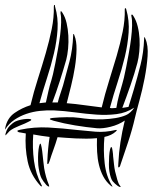

<svg xmlns="http://www.w3.org/2000/svg" viewBox="-22 -749 615 774"><path d="M369 -232Q326 -236 280.5 -243.5Q235 -251 195 -262Q193 -263 186 -265Q179 -267 179 -269Q179 -272 186 -273Q193 -274 195 -274Q215 -276 246 -276.5Q277 -277 297 -274Q316 -271 341.5 -269Q367 -267 393 -268Q419 -269 443.5 -273Q468 -277 486 -285Q494 -288 504 -297Q514 -306 519 -315Q487 -294 448 -289Q409 -284 366.5 -287Q324 -290 280.5 -296Q237 -302 195 -304Q168 -305 139.5 -302Q111 -299 84.5 -290Q58 -281 36 -266Q14 -251 0 -229Q-2 -224 -1.5 -227.5Q-1 -231 -1 -233Q7 -273 36.5 -293.5Q66 -314 101 -325Q114 -379 131 -432Q148 -485 162.5 -535Q177 -585 186.5 -632Q196 -679 195 -723Q196 -725 195.5 -727Q195 -729 197 -729Q199 -730 199.5 -726.5Q200 -723 200 -722Q213 -678 210 -630.5Q207 -583 195.5 -534Q184 -485 167.5 -434.5Q151 -384 137 -333L163 -336Q168 -359 173.5 -383Q179 -407 185 -425Q187 -431 191.5 -449.5Q196 -468 201 -494Q206 -520 211.5 -550Q217 -580 220.5 -608Q224 -636 224.5 -659Q225 -682 222 -695Q222 -704 223 -704Q225 -704 227 -701.5Q229 -699 230 -697Q241 -680 246.5 -656Q252 -632 253.5 -605.5Q255 -579 252.5 -553Q250 -527 245 -508Q233 -466 219 -422Q205 -378 189 -336H206H211Q215 -353 221 -370Q227 -387 232 -404Q245 -451 258 -500.5Q271 -550 273 -607Q273 -612 274 -612Q276 -612 276.5 -610Q277 -608 278 -606Q287 -584 286.5 -550Q286 -516 280 -478.5Q274 -441 264.5 -402.5Q255 -364 247 -333Q284 -330 318.5 -325Q353 -320 388 -316Q401 -370 417.5 -422.5Q434 -475 448.5 -524.5Q463 -574 472.5 -621Q482 -668 481 -711Q481 -716 483 -716Q485 -716 486 -714Q487 -712 487 -711Q500 -666 496.5 -617.5Q493 -569 481 -519Q469 -469 452 -417.5Q435 -366 421 -314Q427 -312 433.5 -313Q440 -314 447 -314Q451 -339 458 -365.5Q465 -392 471 -411Q473 -417 477.5 -435.5Q482 -454 487 -480Q492 -506 497.5 -536Q503 -566 506.5 -594.5Q510 -623 510.5 -646Q511 -669 508 -682Q506 -689 509 -690Q511 -691 513 -688.5Q515 -686 516 -684Q527 -667 533 -643Q539 -619 540.5 -593Q542 -567 539.5 -541Q537 -515 532 -496Q520 -451 504 -405Q488 -359 471 -314L496 -318Q501 -335 507 -353.5Q513 -372 518 -390Q532 -438 544.5 -487.5Q557 -537 559 -593Q559 -598 559 -598.5Q559 -599 560 -599Q562 -599 564 -593Q576 -566 573 -523Q570 -480 561 -433.5Q552 -387 540 -343.5Q528 -300 522 -274Q511 -226 494 -175Q477 -124 464 -86Q461 -74 456 -74Q454 -75 454.5 -80Q455 -85 455 -90Q457 -133 463.5 -175.5Q470 -218 481 -263Q456 -246 424 -238Q392 -230 369 -232ZM169 -103Q171 -151 178 -197Q161 -199 144.5 -201.5Q128 -204 112 -207Q108 -153 115 -100.5Q122 -48 145 -4Q147 0 147 0Q147 5 141 0Q101 -44 89.5 -98.5Q78 -153 82 -211L60 -215Q55 -215 51.5 -217Q48 -219 48 -221Q48 -223 52 -224Q56 -225 59 -226Q116 -238 173 -235Q230 -232 289 -225Q326 -221 364 -218Q402 -215 444 -225Q448 -226 449 -224Q449 -223 445 -219Q428 -203 399 -197Q394 -143 400 -90.5Q406 -38 430 0Q433 3 430 3Q429 3 428 2Q427 1 425 0Q406 -16 394.5 -37.5Q383 -59 377 -84Q371 -109 369.5 -136.5Q368 -164 369 -192Q348 -190 326 -190Q304 -190 283 -191Q262 -192 243 -193.5Q224 -195 210 -196Q202 -169 193 -144.5Q184 -120 178 -100Q176 -95 174 -90.5Q172 -86 170 -88Q168 -88 168.5 -93Q169 -98 169 -103ZM442 -58Q447 -39 451 -24Q455 -9 462 0Q463 1 464 2.5Q465 4 463 5Q459 5 452 0Q441 -8 432.5 -18Q424 -28 419 -58Q417 -70 417 -87Q417 -104 418 -119.5Q419 -135 421.5 -146Q424 -157 427 -156Q429 -156 430 -151Q431 -146 432 -140Q433 -134 433.5 -128Q434 -122 434 -119Q436 -102 437.5 -87Q439 -72 442 -58ZM156 -71Q162 -35 175 -4Q177 3 176 3Q171 3 165 -3Q152 -18 145.5 -30Q139 -42 134 -71Q132 -82 131.5 -99Q131 -116 132 -132Q133 -148 135.5 -159Q138 -170 141 -170Q142 -170 143.5 -165Q145 -160 146 -153.5Q147 -147 148 -140.5Q149 -134 149 -132Q151 -115 152.5 -100Q154 -85 156 -71ZM34 -232Q21 -225 16 -220Q11 -215 4 -207Q0 -202 0 -204Q0 -206 0 -209Q4 -224 10 -233Q16 -242 30 -253Q37 -259 49.5 -263Q62 -267 74 -268.5Q86 -270 95 -269.5Q104 -269 104 -266Q104 -263 92.5 -258Q81 -253 78 -251Q66 -246 55 -241.5Q44 -237 34 -232Z"/></svg>

Font: mr_AkronimG
Style: Regular
Weight: 400
Version: Version 1.002 April 14, 2020